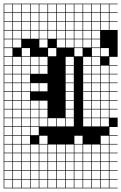

<svg xmlns="http://www.w3.org/2000/svg" viewBox="-20 -785 659 1043"><path d="M0 238.1V-765.1H619V-761.9H574.6V-717.5H619V-714.3H574.6V-669.8H619V-666.7H574.6V-622.2H619V-476.2H574.6V-431.7H619V-428.6H574.6V-384.1H619V-381H574.6V-336.5H619V-333.3H574.6V-288.9H619V-285.7H574.6V-241.3H619V-238.1H574.6V-193.7H619V-190.5H574.6V-146H619V-95.2H574.6V-50.8H619V-47.6H574.6V-3.2H619V0H574.6V44.4H619V47.6H574.6V92.1H619V95.2H574.6V139.7H619V142.9H574.6V187.3H619V190.5H574.6V234.9H619V238.1ZM241.3 -717.5H285.7V-761.9H241.3ZM98.4 -717.5H142.9V-761.9H98.4ZM146 -717.5H190.5V-761.9H146ZM527 -717.5H571.4V-761.9H527ZM50.8 -717.5H95.2V-761.9H50.8ZM193.7 -717.5H238.1V-761.9H193.7ZM288.9 -717.5H333.3V-761.9H288.9ZM479.4 -717.5H523.8V-761.9H479.4ZM336.5 -717.5H381V-761.9H336.5ZM3.2 -717.5H47.6V-761.9H3.2ZM384.1 -717.5H428.6V-761.9H384.1ZM431.7 -717.5H476.2V-761.9H431.7ZM431.7 -669.8H476.2V-714.3H431.7ZM241.3 -669.8H285.7V-714.3H241.3ZM98.4 -669.8H142.9V-714.3H98.4ZM146 -669.8H190.5V-714.3H146ZM384.1 -669.8H428.6V-714.3H384.1ZM527 -669.8H571.4V-714.3H527ZM50.8 -669.8H95.2V-714.3H50.8ZM3.2 -669.8H47.6V-714.3H3.2ZM193.7 -669.8H238.1V-714.3H193.7ZM288.9 -669.8H333.3V-714.3H288.9ZM336.5 -669.8H381V-714.3H336.5ZM479.4 -669.8H523.8V-714.3H479.4ZM431.7 -622.2H476.2V-666.7H431.7ZM336.5 -622.2H381V-666.7H336.5ZM384.1 -622.2H428.6V-666.7H384.1ZM288.9 -622.2H333.3V-666.7H288.9ZM241.3 -622.2H285.7V-666.7H241.3ZM527 -622.2H571.4V-666.7H527ZM479.4 -622.2H523.8V-666.7H479.4ZM193.7 -622.2H238.1V-666.7H193.7ZM50.8 -622.2H95.2V-666.7H50.8ZM3.2 -622.2H47.6V-666.7H3.2ZM146 -622.2H190.5V-666.7H146ZM98.4 -622.2H142.9V-666.7H98.4ZM336.5 -574.6H381V-619H336.5ZM288.9 -574.6H333.3V-619H288.9ZM384.1 -574.6H428.6V-619H384.1ZM241.3 -574.6H285.7V-619H241.3ZM50.8 -574.6H95.2V-619H50.8ZM3.2 -574.6H47.6V-619H3.2ZM193.7 -574.6H238.1V-619H193.7ZM479.4 -574.6H523.8V-619H479.4ZM146 -574.6H190.5V-619H146ZM431.7 -574.6H476.2V-619H431.7ZM98.4 -574.6H142.9V-619H98.4ZM288.9 -527H333.3V-571.4H288.9ZM336.5 -527H381V-571.4H336.5ZM50.8 -527H95.2V-571.4H50.8ZM479.4 -527H523.8V-571.4H479.4ZM193.7 -527H238.1V-571.4H193.7ZM384.1 -527H428.6V-571.4H384.1ZM3.2 -527H47.6V-571.4H3.2ZM431.7 -527H476.2V-571.4H431.7ZM47.6 -523.8H3.2V-479.4H47.6ZM241.3 -479.4H285.7V-523.8H241.3ZM98.4 -479.4H142.9V-523.8H98.4ZM527 -479.4H571.4V-523.8H527ZM479.4 -479.4H523.8V-523.8H479.4ZM384.1 -479.4H428.6V-523.8H384.1ZM336.5 -431.7H381V-476.2H336.5ZM98.4 -431.7H142.9V-476.2H98.4ZM50.8 -431.7H95.2V-476.2H50.8ZM479.4 -431.7H523.8V-476.2H479.4ZM193.7 -431.7H238.1V-476.2H193.7ZM146 -431.7H190.5V-476.2H146ZM3.2 -431.7H47.6V-476.2H3.2ZM431.7 -431.7H476.2V-476.2H431.7ZM3.2 -384.1H47.6V-428.6H3.2ZM431.7 -384.1H476.2V-428.6H431.7ZM193.7 -384.1H238.1V-428.6H193.7ZM146 -384.1H190.5V-428.6H146ZM479.4 -384.1H523.8V-428.6H479.4ZM50.8 -384.1H95.2V-428.6H50.8ZM527 -384.1H571.4V-428.6H527ZM98.4 -384.1H142.9V-428.6H98.4ZM336.5 -384.1H381V-428.6H336.5ZM3.2 -336.5H47.6V-381H3.2ZM431.7 -336.5H476.2V-381H431.7ZM479.4 -336.5H523.8V-381H479.4ZM527 -336.5H571.4V-381H527ZM336.5 -336.5H381V-381H336.5ZM98.4 -336.5H142.9V-381H98.4ZM50.8 -336.5H95.2V-381H50.8ZM431.7 -288.9H476.2V-333.3H431.7ZM3.2 -288.9H47.6V-333.3H3.2ZM479.4 -288.9H523.8V-333.3H479.4ZM193.7 -288.9H238.1V-333.3H193.7ZM146 -288.9H190.5V-333.3H146ZM527 -288.9H571.4V-333.3H527ZM336.5 -288.9H381V-333.3H336.5ZM98.4 -288.9H142.9V-333.3H98.4ZM50.8 -288.9H95.2V-333.3H50.8ZM50.8 -241.3H95.2V-285.7H50.8ZM431.7 -241.3H476.2V-285.7H431.7ZM3.2 -241.3H47.6V-285.7H3.2ZM479.4 -241.3H523.8V-285.7H479.4ZM98.4 -241.3H142.9V-285.7H98.4ZM527 -241.3H571.4V-285.7H527ZM336.5 -241.3H381V-285.7H336.5ZM336.5 -193.7H381V-238.1H336.5ZM50.8 -193.7H95.2V-238.1H50.8ZM193.7 -193.7H238.1V-238.1H193.7ZM431.7 -193.7H476.2V-238.1H431.7ZM98.4 -193.7H142.9V-238.1H98.4ZM479.4 -193.7H523.8V-238.1H479.4ZM527 -193.7H571.4V-238.1H527ZM3.2 -193.7H47.6V-238.1H3.2ZM146 -193.7H190.5V-238.1H146ZM193.7 -146H238.1V-190.5H193.7ZM50.8 -146H95.2V-190.5H50.8ZM431.7 -146H476.2V-190.5H431.7ZM527 -146H571.4V-190.5H527ZM98.4 -146H142.9V-190.5H98.4ZM3.2 -146H47.6V-190.5H3.2ZM479.4 -146H523.8V-190.5H479.4ZM336.5 -146H381V-190.5H336.5ZM146 -146H190.5V-190.5H146ZM241.3 -98.4H285.7V-142.9H241.3ZM98.4 -98.4H142.9V-142.9H98.4ZM288.9 -98.4H333.3V-142.9H288.9ZM336.5 -98.4H381V-142.9H336.5ZM479.4 -98.4H523.8V-142.9H479.4ZM3.2 -98.4H47.6V-142.9H3.2ZM527 -98.4H571.4V-142.9H527ZM431.7 -98.4H476.2V-142.9H431.7ZM193.7 -98.4H238.1V-142.9H193.7ZM50.8 -98.4H95.2V-142.9H50.8ZM146 -98.4H190.5V-142.9H146ZM146 -50.8H190.5V-95.2H146ZM98.4 -50.8H142.9V-95.2H98.4ZM3.2 -50.8H47.6V-95.2H3.2ZM50.8 -50.8H95.2V-95.2H50.8ZM50.8 -3.2H95.2V-47.6H50.8ZM527 -3.2H571.4V-47.6H527ZM98.4 -3.2H142.9V-47.6H98.4ZM3.2 -3.2H47.6V-47.6H3.2ZM193.7 -3.2H238.1V-47.6H193.7ZM384.1 -3.2H428.6V-47.6H384.1ZM146 44.4H190.5V0H146ZM431.7 44.4H476.2V0H431.7ZM336.5 44.4H381V0H336.5ZM384.1 44.4H428.6V0H384.1ZM241.3 44.4H285.7V0H241.3ZM527 44.4H571.4V0H527ZM193.7 44.4H238.1V0H193.7ZM3.2 44.4H47.6V0H3.2ZM98.4 44.4H142.9V0H98.4ZM50.8 44.4H95.2V0H50.8ZM288.9 44.4H333.3V0H288.9ZM479.4 44.4H523.8V0H479.4ZM479.4 92.1H523.8V47.6H479.4ZM146 92.1H190.5V47.6H146ZM431.7 92.1H476.2V47.6H431.7ZM288.9 92.1H333.3V47.6H288.9ZM50.8 92.1H95.2V47.6H50.8ZM98.4 92.1H142.9V47.6H98.4ZM193.7 92.1H238.1V47.6H193.7ZM3.2 92.1H47.6V47.6H3.2ZM241.3 92.1H285.7V47.6H241.3ZM384.1 92.1H428.6V47.6H384.1ZM336.5 92.1H381V47.6H336.5ZM527 92.1H571.4V47.6H527ZM98.4 139.7H142.9V95.2H98.4ZM479.4 139.7H523.8V95.2H479.4ZM146 139.7H190.5V95.2H146ZM288.9 139.7H333.3V95.2H288.9ZM3.2 139.7H47.6V95.2H3.2ZM50.8 139.7H95.2V95.2H50.8ZM193.7 139.7H238.1V95.2H193.7ZM384.1 139.7H428.6V95.2H384.1ZM241.3 139.7H285.7V95.2H241.3ZM431.7 139.7H476.2V95.2H431.7ZM336.5 139.7H381V95.2H336.5ZM527 139.7H571.4V95.2H527ZM527 187.3H571.4V142.9H527ZM50.8 187.3H95.2V142.9H50.8ZM336.5 187.3H381V142.9H336.5ZM479.4 187.3H523.8V142.9H479.4ZM384.1 187.3H428.6V142.9H384.1ZM98.4 187.3H142.9V142.9H98.4ZM146 187.3H190.5V142.9H146ZM193.7 187.3H238.1V142.9H193.7ZM431.7 187.3H476.2V142.9H431.7ZM3.2 187.3H47.6V142.9H3.2ZM288.9 187.3H333.3V142.9H288.9ZM241.3 187.3H285.7V142.9H241.3ZM527 234.9H571.4V190.5H527ZM241.3 234.9H285.7V190.5H241.3ZM336.5 234.9H381V190.5H336.5ZM384.1 234.9H428.6V190.5H384.1ZM479.4 234.9H523.8V190.5H479.4ZM146 234.9H190.5V190.5H146ZM193.7 234.9H238.1V190.5H193.7ZM50.8 234.9H95.2V190.5H50.8ZM431.7 234.9H476.2V190.5H431.7ZM98.4 234.9H142.9V190.5H98.4ZM3.2 234.9H47.6V190.5H3.2ZM288.9 234.9H333.3V190.5H288.9Z"/></svg>

Font: Jacquard 12 Charted
Style: Regular
Weight: 400
Designer: Sarah Cadigan-Fried
Version: Version 1.000